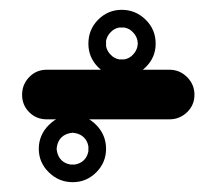

<svg xmlns="http://www.w3.org/2000/svg" viewBox="-20 -335 440 391"><path d="M25 -142Q25 -163 39.5 -178Q54 -193 75 -193Q137 -193 200 -193Q263 -193 325 -193Q346 -193 361 -178Q376 -163 376 -142Q376 -121 361 -106.5Q346 -92 325 -92Q263 -92 200 -92Q137 -92 75 -92Q54 -92 39.5 -106.5Q25 -121 25 -142ZM105 -55Q98 -48 96 -37Q96 -35 95.5 -33Q95 -31 95 -32Q95 -33 95.5 -31Q96 -29 96 -27Q98 -16 105 -9Q112 -2 123 0Q125 0 127 0Q129 0 128 0Q127 0 129 0Q131 0 133 0Q144 -2 151 -9Q158 -16 160 -27Q160 -29 160 -31Q160 -33 160 -32Q160 -31 160 -33Q160 -35 160 -37Q158 -48 151 -55Q144 -62 133 -64Q131 -64 129 -64.5Q127 -65 128 -65Q129 -65 127 -64.5Q125 -64 123 -64Q112 -62 105 -55ZM128 -101Q156 -101 176 -80.5Q196 -60 196 -32Q196 -4 176 16Q156 36 128 36Q100 36 79.5 16Q59 -4 59 -32Q59 -60 79.5 -80.5Q100 -101 128 -101ZM205 -269Q198 -262 196 -252Q196 -249 196 -247.5Q196 -246 196 -246Q196 -247 196 -245.5Q196 -244 196 -241Q198 -231 205 -224Q212 -216 223 -214Q225 -214 227 -214Q229 -214 228 -214Q227 -214 229 -214Q231 -214 233 -214Q244 -216 251 -224Q258 -231 260 -241Q260 -244 260.5 -245.5Q261 -247 261 -246Q261 -246 260.5 -247.5Q260 -249 260 -252Q258 -262 251 -269Q244 -277 233 -279Q231 -279 229 -279Q227 -279 228 -279Q229 -279 227 -279Q225 -279 223 -279Q212 -277 205 -269ZM228 -315Q256 -315 276.5 -295Q297 -275 297 -246Q297 -218 276.5 -198Q256 -178 228 -178Q200 -178 180 -198Q160 -218 160 -246Q160 -275 180 -295Q200 -315 228 -315Z"/></svg>

Font: FRB American Cursive Guidelines Arrows Ultra
Style: Bold Italic
Weight: 1000
Italic angle: -25°
Version: Version 2.0;Modular Font Editor K font №1